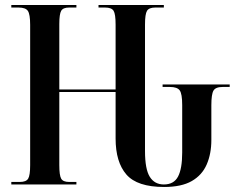

<svg xmlns="http://www.w3.org/2000/svg" viewBox="-20 -734 947 764"><path d="M633 10Q526 10 483 -39.5Q440 -89 440 -183V-368H216V-77Q216 -36 223.5 -23Q231 -10 255 -10H284V0H25V-10H59Q84 -10 92 -23Q100 -36 100 -77V-635Q100 -677 91 -690.5Q82 -704 54 -704H25V-714H284V-704H255Q231 -704 223.5 -691Q216 -678 216 -638V-378H440V-636Q440 -678 432 -691Q424 -704 398 -704H372V-714H632V-704H598Q573 -704 565 -691Q557 -678 557 -636V-133Q557 -61 576 -30.5Q595 0 632 0Q672 0 688.5 -31.5Q705 -63 705 -127V-316Q705 -361 695 -374.5Q685 -388 656 -388H627V-398H894V-388H866Q838 -388 829.5 -373.5Q821 -359 821 -315V-177Q821 -122 802.5 -79.5Q784 -37 743 -13.5Q702 10 633 10Z"/></svg>

Font: Noto Serif Display ExtraCondensed SemiBold
Style: Regular
Weight: 600
Width: 2
Designer: Monotype Design Team
Foundry: Monotype Imaging Inc.
Version: Version 2.009